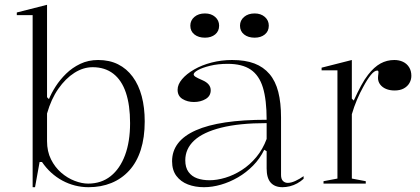

<svg xmlns="http://www.w3.org/2000/svg" viewBox="-20 -765 1750 800"><path d="M116 15V-702H50V-713L176 -745V-360L184 -352Q194 -377 212 -405Q230 -433 255.5 -458Q281 -483 314.5 -499Q348 -515 389 -515Q436 -515 472 -497Q508 -479 533 -445Q558 -411 570.5 -364Q583 -317 583 -259Q583 -192 566.5 -140.5Q550 -89 518.5 -54.5Q487 -20 444 -2.5Q401 15 349 15Q320 15 292.5 8Q265 1 240 -12.5Q215 -26 193.5 -45.5Q172 -65 155 -90H145L126 15ZM347 0Q402 0 441 -31Q480 -62 501 -118.5Q522 -175 522 -252Q522 -327 504.5 -379Q487 -431 452 -458Q417 -485 366 -485Q327 -485 290 -461.5Q253 -438 223 -395Q193 -352 176 -292V-177Q176 -134 192.5 -101Q209 -68 235 -45.5Q261 -23 291 -11.5Q321 0 347 0Z M947 -515Q1002 -515 1040 -500.5Q1078 -486 1103 -456.5Q1128 -427 1139.5 -382Q1151 -337 1151 -275V-36Q1151 -19 1159 -11Q1167 -3 1179 -3Q1193 -3 1210.5 -11Q1228 -19 1245 -31V-20Q1233 -9 1218.5 -1Q1204 7 1188 11Q1172 15 1157 15Q1125 15 1108 -4Q1091 -23 1091 -63Q1091 -90 1091 -102.5Q1091 -115 1091 -121.5Q1091 -128 1091 -135L1081 -141Q1063 -104 1034.5 -75Q1006 -46 971.5 -26Q937 -6 900.5 4.5Q864 15 830 15Q793 15 763 3.5Q733 -8 715 -32Q697 -56 697 -93Q697 -178 796 -222Q895 -266 1091 -266Q1091 -349 1075.5 -400Q1060 -451 1024.5 -475Q989 -499 929 -499Q888 -499 855.5 -491Q823 -483 805 -473Q787 -463 787 -455Q787 -450 794.5 -445Q802 -440 823 -431Q858 -416 858 -389Q858 -365 837 -352.5Q816 -340 788 -340Q761 -340 740.5 -352.5Q720 -365 720 -391Q720 -413 738.5 -435Q757 -457 789 -475.5Q821 -494 862 -504.5Q903 -515 947 -515ZM1091 -252Q977 -252 901.5 -233Q826 -214 789 -179.5Q752 -145 752 -97Q752 -67 765.5 -48.5Q779 -30 801.5 -22Q824 -14 853 -14Q884 -14 919 -24.5Q954 -35 987.5 -56.5Q1021 -78 1048 -110.5Q1075 -143 1091 -186ZM1041 -709Q1067 -709 1083.5 -694.5Q1100 -680 1100 -658Q1100 -635 1083.5 -621.5Q1067 -608 1041 -608Q1014 -608 997 -621.5Q980 -635 980 -658Q980 -680 997 -694.5Q1014 -709 1041 -709ZM834 -709Q860 -709 876.5 -694.5Q893 -680 893 -658Q893 -635 876.5 -621.5Q860 -608 834 -608Q807 -608 790 -621.5Q773 -635 773 -658Q773 -680 790 -694.5Q807 -709 834 -709Z M1328 0V-10L1386 -21V-472H1320V-483L1446 -515V-354L1454 -346Q1470 -381 1484.5 -408Q1499 -435 1514 -454Q1539 -486 1565.5 -500.5Q1592 -515 1623 -515Q1643 -515 1659 -507.5Q1675 -500 1684.5 -485Q1694 -470 1694 -449Q1694 -433 1686 -419Q1678 -405 1662.5 -396.5Q1647 -388 1624 -388Q1604 -388 1588.5 -394.5Q1573 -401 1564 -413Q1555 -425 1555 -440Q1555 -445 1555.5 -449Q1556 -453 1556.5 -457.5Q1557 -462 1557 -464Q1557 -471 1552 -471Q1540 -471 1525 -452.5Q1510 -434 1493 -402Q1480 -379 1467.5 -349.5Q1455 -320 1446 -289V-21L1504 -10V0Z"/></svg>

Font: Kalnia Thin Light
Style: Regular
Weight: 300
Version: Version 1.105